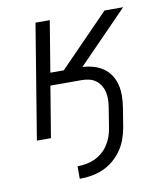

<svg xmlns="http://www.w3.org/2000/svg" viewBox="-82 -600 765 874"><g transform="rotate(-10 300.0 -162.5)"><path d="M216 205V147Q236 147 256 143.5Q276 140 295 131.5Q314 123 330.5 109Q347 95 358.5 77.5Q370 60 377 40.5Q384 21 387 2L402 -91Q405 -109 405.5 -127Q406 -145 402.5 -161.5Q399 -178 390 -193Q381 -208 367.5 -218Q354 -228 337 -232Q320 -236 302 -236H158L119 0H54L141 -530H207L168 -294H230L460 -530H546L316 -294Q342 -293 366.5 -286Q391 -279 411.5 -265Q432 -251 445.5 -230Q459 -209 465 -184.5Q471 -160 470.5 -133.5Q470 -107 466 -81L451 11Q446 38 436.5 64Q427 90 410.5 113.5Q394 137 371.5 155.5Q349 174 323 185Q297 196 270 200.5Q243 205 216 205Z"/></g></svg>

Font: Iosevka Curly LtExObl
Style: Regular
Weight: 300
Width: 7
Italic angle: -9°
Monospace: yes
Designer: Belleve Invis
Foundry: Belleve Invis
Version: Version 11.1.0; ttfautohint (v1.8.3)